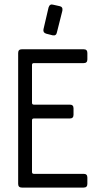

<svg xmlns="http://www.w3.org/2000/svg" viewBox="-20 -847 477 867"><path d="M176.3 -714.8 199.2 -813Q204.6 -830.6 220.2 -825.7L249 -819.3Q264.6 -816.4 261.7 -798.8L236.8 -700.2Q233.9 -684.6 217.8 -687.5L189 -694.8Q173.3 -699.2 176.3 -714.8ZM357.9 0H78.6Q62 0 62 -16.6V-607.9Q62 -624.5 78.6 -624.5H357.9Q374.5 -624.5 374.5 -607.9V-578.6Q374.5 -562 357.9 -562H132.8Q124.5 -562 124.5 -553.7V-382.8Q124.5 -374.5 132.8 -374.5H295.4Q312 -374.5 312 -357.9V-328.6Q312 -312 295.4 -312H132.8Q124.5 -312 124.5 -303.7V-70.3Q124.5 -62 132.8 -62H357.9Q374.5 -62 374.5 -45.4V-16.6Q374.5 0 357.9 0Z"/></svg>

Font: GOSTRUS
Style: type_B
Weight: 400
Designer: Юрий и Татьяна Кривогуз
Version: Version 02.00